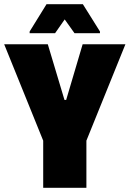

<svg xmlns="http://www.w3.org/2000/svg" viewBox="-22 -900 621 920"><path d="M185 0V-226L-2 -688H207L287 -421H295L374 -688H579L392 -226V0ZM120 -741V-749L201 -880H375L457 -749V-741H335L288 -807L242 -741Z"/></svg>

Font: Saira SemiCondensed Black
Style: Regular
Weight: 900
Width: 4
Designer: Hector Gatti with collaboration of the Omnibus-Type team
Foundry: Omnibus-Type
Version: Version 1.101